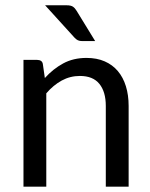

<svg xmlns="http://www.w3.org/2000/svg" viewBox="-20 -703 565 723"><path d="M68.4 0ZM68.4 0V-477.5H119.6Q128.9 -477.5 134.8 -473.4Q140.6 -469.2 141.6 -460L148.9 -409.2Q179.7 -443.4 217.8 -464.1Q255.9 -484.9 305.7 -484.9Q344.7 -484.9 374.3 -471.9Q403.8 -459 423.8 -435.3Q443.8 -411.6 454.1 -378.2Q464.4 -344.7 464.4 -304.2V0H378.4V-304.2Q378.4 -357.4 354.2 -387.2Q330.1 -417 280.8 -417Q244.1 -417 212.4 -399.7Q180.7 -382.3 154.3 -351.6V0ZM231 -683.1Q246.6 -683.1 254.4 -678Q262.2 -672.9 268.6 -662.1L338.4 -548.3H289.6Q279.8 -548.3 273.4 -551.3Q267.1 -554.2 260.3 -561.5L149.9 -683.1Z"/></svg>

Font: Carlito
Style: Regular
Weight: 400
Designer: Lukasz Dziedzic
Foundry: tyPoland Lukasz Dziedzic
Version: Version 1.104